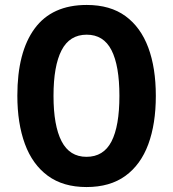

<svg xmlns="http://www.w3.org/2000/svg" viewBox="-20 -745 698 775"><path d="M609 -358Q609 -245 578.5 -162.5Q548 -80 486 -35Q424 10 329 10Q235 10 173 -35.5Q111 -81 80.5 -164Q50 -247 50 -359Q50 -535 120 -630Q190 -725 330 -725Q425 -725 486.5 -680Q548 -635 578.5 -553Q609 -471 609 -358ZM196 -358Q196 -238 228.5 -175Q261 -112 329 -112Q398 -112 430 -174Q462 -236 462 -358Q462 -480 430 -542.5Q398 -605 330 -605Q261 -605 228.5 -542Q196 -479 196 -358Z"/></svg>

Font: Noto Sans Gurmukhi Condensed
Style: Bold
Weight: 700
Width: 3
Designer: Jelle Bosma - Monotype Design Team
Foundry: Monotype Imaging Inc.
Version: Version 2.004; ttfautohint (v1.8.4.7-5d5b)